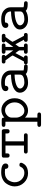

<svg xmlns="http://www.w3.org/2000/svg" viewBox="1224 -1704 702 3190"><g transform="rotate(-90 1575.0 -109.0)"><path d="M73 -216Q73 -252 85.5 -288.5Q98 -325 124 -360.5Q150 -396 197 -418Q244 -440 305 -440Q454 -440 454 -367Q454 -346 441 -333.5Q428 -321 409 -321Q366 -321 365 -370Q365 -379 305 -379Q258 -379 223.5 -361Q189 -343 172.5 -315Q156 -287 149 -262.5Q142 -238 142 -216Q142 -148 188.5 -101.5Q235 -55 299 -55Q370 -55 398 -115Q403 -129 410 -133Q417 -137 431 -137Q466 -137 466 -109Q466 -100 458 -83.5Q450 -67 432.5 -45.5Q415 -24 378 -9Q341 6 293 6Q200 6 136.5 -59.5Q73 -125 73 -216Z M551 -342V-392Q551 -401 551.5 -405Q552 -409 555 -416Q558 -423 566.5 -426.5Q575 -430 588 -430H985Q996 -430 1002.5 -429Q1009 -428 1016 -419.5Q1023 -411 1023 -395V-336Q1023 -301 989 -301Q953 -301 953 -337V-369H822V-62H920Q955 -62 955 -31Q955 0 920 0H653Q619 -1 619 -31Q619 -62 655 -62H752V-369H621V-337Q621 -301 587 -301H584Q551 -301 551 -342Z M1062 192Q1062 161 1103 161H1147V-370H1102Q1062 -370 1062 -400Q1062 -431 1103 -431H1176Q1202 -431 1209 -422Q1216 -413 1216 -388Q1270 -437 1343 -437Q1423 -437 1480.5 -372.5Q1538 -308 1538 -216Q1538 -122 1476.5 -58Q1415 6 1332 6Q1266 6 1216 -45V161H1260Q1301 161 1301 192Q1301 222 1261 222H1102Q1062 222 1062 192ZM1216 -191Q1216 -146 1246 -100.5Q1276 -55 1329 -55Q1384 -55 1426.5 -101Q1469 -147 1469 -216Q1469 -282 1430.5 -329Q1392 -376 1337 -376Q1290 -376 1253 -342Q1216 -308 1216 -264Z M1630 -128Q1630 -198 1711.5 -236.5Q1793 -275 1930 -277Q1930 -328 1896 -353.5Q1862 -379 1802 -379Q1780 -379 1766 -378Q1751 -377 1748 -375Q1745 -373 1745 -367Q1744 -342 1730 -331.5Q1716 -321 1701 -321Q1682 -321 1669 -333Q1656 -345 1656 -367Q1656 -440 1801 -440Q1900 -440 1949.5 -393Q1999 -346 1999 -285V-69Q2020 -61 2059 -61Q2099 -61 2099 -31Q2099 -16 2091.5 -9Q2084 -2 2075.5 -1Q2067 0 2049 0Q1964 0 1941 -32Q1883 6 1795 6Q1721 6 1675.5 -34Q1630 -74 1630 -128ZM1699 -128Q1699 -98 1728 -76.5Q1757 -55 1802 -55Q1855 -55 1891 -72Q1909 -80 1918 -91.5Q1927 -103 1928.5 -111Q1930 -119 1930 -134V-218Q1823 -215 1761 -190Q1699 -165 1699 -128Z M2101 -31Q2101 -42 2109 -52Q2117 -62 2134 -62H2149Q2156 -77 2200 -158.5Q2244 -240 2247 -246Q2248 -248 2248 -252Q2248 -259 2167 -369H2149Q2115 -369 2115 -401Q2115 -430 2149 -430H2224Q2258 -430 2258 -399Q2258 -377 2237 -370L2333 -239V-369H2313Q2277 -369 2277 -400Q2277 -430 2313 -430H2412Q2447 -430 2447 -400Q2447 -369 2410 -369H2390V-263L2391 -240L2486 -370Q2465 -379 2465 -399Q2465 -430 2499 -430H2575Q2591 -430 2599.5 -421Q2608 -412 2608 -400Q2608 -369 2571 -369H2556Q2475 -259 2475 -253Q2475 -249 2493.5 -214Q2512 -179 2538 -131.5Q2564 -84 2574 -62H2588Q2622 -62 2622 -31Q2622 0 2588 0H2510Q2475 0 2475 -30Q2475 -62 2508 -62H2510L2434 -204L2398 -154L2392 -144L2390 -131V-62H2410Q2447 -62 2447 -31Q2447 0 2412 0H2313Q2277 0 2277 -31Q2277 -62 2313 -62H2333V-130L2332 -143Q2325 -155 2309.5 -175.5Q2294 -196 2288 -204L2213 -62H2215Q2231 -62 2239.5 -53Q2248 -44 2248 -31Q2248 0 2213 0H2133Q2119 0 2110 -8.5Q2101 -17 2101 -31Z M2680 -128Q2680 -198 2761.5 -236.5Q2843 -275 2980 -277Q2980 -328 2946 -353.5Q2912 -379 2852 -379Q2830 -379 2816 -378Q2801 -377 2798 -375Q2795 -373 2795 -367Q2794 -342 2780 -331.5Q2766 -321 2751 -321Q2732 -321 2719 -333Q2706 -345 2706 -367Q2706 -440 2851 -440Q2950 -440 2999.5 -393Q3049 -346 3049 -285V-69Q3070 -61 3109 -61Q3149 -61 3149 -31Q3149 -16 3141.5 -9Q3134 -2 3125.5 -1Q3117 0 3099 0Q3014 0 2991 -32Q2933 6 2845 6Q2771 6 2725.5 -34Q2680 -74 2680 -128ZM2749 -128Q2749 -98 2778 -76.5Q2807 -55 2852 -55Q2905 -55 2941 -72Q2959 -80 2968 -91.5Q2977 -103 2978.5 -111Q2980 -119 2980 -134V-218Q2873 -215 2811 -190Q2749 -165 2749 -128Z"/></g></svg>

Font: CMU Typewriter Text
Style: Regular
Weight: 500
Monospace: yes
Version: Version 0.7.0